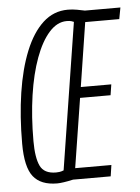

<svg xmlns="http://www.w3.org/2000/svg" viewBox="-52 -751 587 803"><g transform="rotate(-5 241.5 -350.0)"><path d="M381 0H223Q201 5 183.5 7.5Q166 10 156 10Q87 10 55.5 -30Q24 -70 24 -168Q24 -283 39 -381.5Q54 -480 84 -554Q114 -628 158.5 -669Q203 -710 263 -710Q282 -710 301 -706.5Q320 -703 334 -700H483L474 -652H331L289 -383H417L410 -338H282L236 -47H388ZM187 -42 284 -657Q280 -659 273 -661Q266 -663 254 -663Q214 -663 180.5 -625.5Q147 -588 122.5 -521.5Q98 -455 85 -366.5Q72 -278 72 -175Q72 -105 88.5 -70.5Q105 -36 155 -36Q161 -36 169 -37Q177 -38 187 -42Z"/></g></svg>

Font: Georama ExtraCondensed Light
Style: Italic
Weight: 300
Width: 2
Italic angle: -9°
Designer: Jean-Baptiste Levee
Foundry: Production Type
Version: Version 1.000